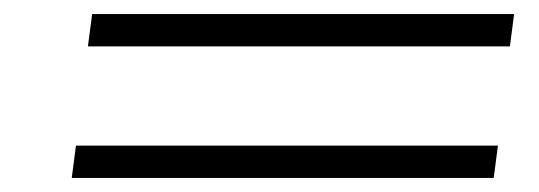

<svg xmlns="http://www.w3.org/2000/svg" viewBox="-20 -402 767 273"><path d="M105 -336 111 -382H711L705 -336ZM82 -149 88 -195H688L682 -149Z"/></svg>

Font: Orkney Light
Style: LightItalic
Weight: 300
Designer: Samuel Oakes and Alfredo Marco Pradil
Foundry: Alfredo Marco Pradil
Version: 1.0; ttfautohint (v1.5)